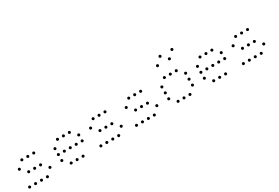

<svg xmlns="http://www.w3.org/2000/svg" viewBox="68 -1800 4064 2800"><g transform="rotate(-30 2100.0 -400.5)"><path d="M149 -473Q141 -473 134.5 -466Q128 -459 128 -451V-449Q128 -441 134.5 -434.5Q141 -428 149 -428H151Q159 -428 166 -434.5Q173 -441 173 -449V-451Q173 -459 166 -466Q159 -473 151 -473ZM249 -473Q241 -473 234.5 -466Q228 -459 228 -451V-449Q228 -441 234.5 -434.5Q241 -428 249 -428H251Q259 -428 266 -434.5Q273 -441 273 -449V-451Q273 -459 266 -466Q259 -473 251 -473ZM349 -473Q341 -473 334.5 -466Q328 -459 328 -451V-449Q328 -441 334.5 -434.5Q341 -428 349 -428H351Q359 -428 366 -434.5Q373 -441 373 -449V-451Q373 -459 366 -466Q359 -473 351 -473ZM49 -373Q41 -373 34.5 -366Q28 -359 28 -351V-349Q28 -341 34.5 -334.5Q41 -328 49 -328H51Q59 -328 66 -334.5Q73 -341 73 -349V-351Q73 -359 66 -366Q59 -373 51 -373ZM149 -273Q141 -273 134.5 -266Q128 -259 128 -251V-249Q128 -241 134.5 -234.5Q141 -228 149 -228H151Q159 -228 166 -234.5Q173 -241 173 -249V-251Q173 -259 166 -266Q159 -273 151 -273ZM249 -273Q241 -273 234.5 -266Q228 -259 228 -251V-249Q228 -241 234.5 -234.5Q241 -228 249 -228H251Q259 -228 266 -234.5Q273 -241 273 -249V-251Q273 -259 266 -266Q259 -273 251 -273ZM349 -273Q341 -273 334.5 -266Q328 -259 328 -251V-249Q328 -241 334.5 -234.5Q341 -228 349 -228H351Q359 -228 366 -234.5Q373 -241 373 -249V-251Q373 -259 366 -266Q359 -273 351 -273ZM449 -173Q441 -173 434.5 -166Q428 -159 428 -151V-149Q428 -141 434.5 -134.5Q441 -128 449 -128H451Q459 -128 466 -134.5Q473 -141 473 -149V-151Q473 -159 466 -166Q459 -173 451 -173ZM49 -73Q41 -73 34.5 -66Q28 -59 28 -51V-49Q28 -41 34.5 -34.5Q41 -28 49 -28H51Q59 -28 66 -34.5Q73 -41 73 -49V-51Q73 -59 66 -66Q59 -73 51 -73ZM149 -73Q141 -73 134.5 -66Q128 -59 128 -51V-49Q128 -41 134.5 -34.5Q141 -28 149 -28H151Q159 -28 166 -34.5Q173 -41 173 -49V-51Q173 -59 166 -66Q159 -73 151 -73ZM249 -73Q241 -73 234.5 -66Q228 -59 228 -51V-49Q228 -41 234.5 -34.5Q241 -28 249 -28H251Q259 -28 266 -34.5Q273 -41 273 -49V-51Q273 -59 266 -66Q259 -73 251 -73ZM349 -73Q341 -73 334.5 -66Q328 -59 328 -51V-49Q328 -41 334.5 -34.5Q341 -28 349 -28H351Q359 -28 366 -34.5Q373 -41 373 -49V-51Q373 -59 366 -66Q359 -73 351 -73Z M749 -473Q741 -473 734.5 -466Q728 -459 728 -451V-449Q728 -441 734.5 -434.5Q741 -428 749 -428H751Q759 -428 766 -434.5Q773 -441 773 -449V-451Q773 -459 766 -466Q759 -473 751 -473ZM849 -473Q841 -473 834.5 -466Q828 -459 828 -451V-449Q828 -441 834.5 -434.5Q841 -428 849 -428H851Q859 -428 866 -434.5Q873 -441 873 -449V-451Q873 -459 866 -466Q859 -473 851 -473ZM949 -473Q941 -473 934.5 -466Q928 -459 928 -451V-449Q928 -441 934.5 -434.5Q941 -428 949 -428H951Q959 -428 966 -434.5Q973 -441 973 -449V-451Q973 -459 966 -466Q959 -473 951 -473ZM649 -373Q641 -373 634.5 -366Q628 -359 628 -351V-349Q628 -341 634.5 -334.5Q641 -328 649 -328H651Q659 -328 666 -334.5Q673 -341 673 -349V-351Q673 -359 666 -366Q659 -373 651 -373ZM1049 -373Q1041 -373 1034.5 -366Q1028 -359 1028 -351V-349Q1028 -341 1034.5 -334.5Q1041 -328 1049 -328H1051Q1059 -328 1066 -334.5Q1073 -341 1073 -349V-351Q1073 -359 1066 -366Q1059 -373 1051 -373ZM649 -273Q641 -273 634.5 -266Q628 -259 628 -251V-249Q628 -241 634.5 -234.5Q641 -228 649 -228H651Q659 -228 666 -234.5Q673 -241 673 -249V-251Q673 -259 666 -266Q659 -273 651 -273ZM749 -273Q741 -273 734.5 -266Q728 -259 728 -251V-249Q728 -241 734.5 -234.5Q741 -228 749 -228H751Q759 -228 766 -234.5Q773 -241 773 -249V-251Q773 -259 766 -266Q759 -273 751 -273ZM849 -273Q841 -273 834.5 -266Q828 -259 828 -251V-249Q828 -241 834.5 -234.5Q841 -228 849 -228H851Q859 -228 866 -234.5Q873 -241 873 -249V-251Q873 -259 866 -266Q859 -273 851 -273ZM949 -273Q941 -273 934.5 -266Q928 -259 928 -251V-249Q928 -241 934.5 -234.5Q941 -228 949 -228H951Q959 -228 966 -234.5Q973 -241 973 -249V-251Q973 -259 966 -266Q959 -273 951 -273ZM1049 -273Q1041 -273 1034.5 -266Q1028 -259 1028 -251V-249Q1028 -241 1034.5 -234.5Q1041 -228 1049 -228H1051Q1059 -228 1066 -234.5Q1073 -241 1073 -249V-251Q1073 -259 1066 -266Q1059 -273 1051 -273ZM649 -173Q641 -173 634.5 -166Q628 -159 628 -151V-149Q628 -141 634.5 -134.5Q641 -128 649 -128H651Q659 -128 666 -134.5Q673 -141 673 -149V-151Q673 -159 666 -166Q659 -173 651 -173ZM749 -73Q741 -73 734.5 -66Q728 -59 728 -51V-49Q728 -41 734.5 -34.5Q741 -28 749 -28H751Q759 -28 766 -34.5Q773 -41 773 -49V-51Q773 -59 766 -66Q759 -73 751 -73ZM849 -73Q841 -73 834.5 -66Q828 -59 828 -51V-49Q828 -41 834.5 -34.5Q841 -28 849 -28H851Q859 -28 866 -34.5Q873 -41 873 -49V-51Q873 -59 866 -66Q859 -73 851 -73ZM949 -73Q941 -73 934.5 -66Q928 -59 928 -51V-49Q928 -41 934.5 -34.5Q941 -28 949 -28H951Q959 -28 966 -34.5Q973 -41 973 -49V-51Q973 -59 966 -66Q959 -73 951 -73Z M1349 -473Q1341 -473 1334.5 -466Q1328 -459 1328 -451V-449Q1328 -441 1334.5 -434.5Q1341 -428 1349 -428H1351Q1359 -428 1366 -434.5Q1373 -441 1373 -449V-451Q1373 -459 1366 -466Q1359 -473 1351 -473ZM1449 -473Q1441 -473 1434.5 -466Q1428 -459 1428 -451V-449Q1428 -441 1434.5 -434.5Q1441 -428 1449 -428H1451Q1459 -428 1466 -434.5Q1473 -441 1473 -449V-451Q1473 -459 1466 -466Q1459 -473 1451 -473ZM1549 -473Q1541 -473 1534.5 -466Q1528 -459 1528 -451V-449Q1528 -441 1534.5 -434.5Q1541 -428 1549 -428H1551Q1559 -428 1566 -434.5Q1573 -441 1573 -449V-451Q1573 -459 1566 -466Q1559 -473 1551 -473ZM1249 -373Q1241 -373 1234.5 -366Q1228 -359 1228 -351V-349Q1228 -341 1234.5 -334.5Q1241 -328 1249 -328H1251Q1259 -328 1266 -334.5Q1273 -341 1273 -349V-351Q1273 -359 1266 -366Q1259 -373 1251 -373ZM1349 -273Q1341 -273 1334.5 -266Q1328 -259 1328 -251V-249Q1328 -241 1334.5 -234.5Q1341 -228 1349 -228H1351Q1359 -228 1366 -234.5Q1373 -241 1373 -249V-251Q1373 -259 1366 -266Q1359 -273 1351 -273ZM1449 -273Q1441 -273 1434.5 -266Q1428 -259 1428 -251V-249Q1428 -241 1434.5 -234.5Q1441 -228 1449 -228H1451Q1459 -228 1466 -234.5Q1473 -241 1473 -249V-251Q1473 -259 1466 -266Q1459 -273 1451 -273ZM1549 -273Q1541 -273 1534.5 -266Q1528 -259 1528 -251V-249Q1528 -241 1534.5 -234.5Q1541 -228 1549 -228H1551Q1559 -228 1566 -234.5Q1573 -241 1573 -249V-251Q1573 -259 1566 -266Q1559 -273 1551 -273ZM1649 -173Q1641 -173 1634.5 -166Q1628 -159 1628 -151V-149Q1628 -141 1634.5 -134.5Q1641 -128 1649 -128H1651Q1659 -128 1666 -134.5Q1673 -141 1673 -149V-151Q1673 -159 1666 -166Q1659 -173 1651 -173ZM1249 -73Q1241 -73 1234.5 -66Q1228 -59 1228 -51V-49Q1228 -41 1234.5 -34.5Q1241 -28 1249 -28H1251Q1259 -28 1266 -34.5Q1273 -41 1273 -49V-51Q1273 -59 1266 -66Q1259 -73 1251 -73ZM1349 -73Q1341 -73 1334.5 -66Q1328 -59 1328 -51V-49Q1328 -41 1334.5 -34.5Q1341 -28 1349 -28H1351Q1359 -28 1366 -34.5Q1373 -41 1373 -49V-51Q1373 -59 1366 -66Q1359 -73 1351 -73ZM1449 -73Q1441 -73 1434.5 -66Q1428 -59 1428 -51V-49Q1428 -41 1434.5 -34.5Q1441 -28 1449 -28H1451Q1459 -28 1466 -34.5Q1473 -41 1473 -49V-51Q1473 -59 1466 -66Q1459 -73 1451 -73ZM1549 -73Q1541 -73 1534.5 -66Q1528 -59 1528 -51V-49Q1528 -41 1534.5 -34.5Q1541 -28 1549 -28H1551Q1559 -28 1566 -34.5Q1573 -41 1573 -49V-51Q1573 -59 1566 -66Q1559 -73 1551 -73Z M1949 -473Q1941 -473 1934.5 -466Q1928 -459 1928 -451V-449Q1928 -441 1934.5 -434.5Q1941 -428 1949 -428H1951Q1959 -428 1966 -434.5Q1973 -441 1973 -449V-451Q1973 -459 1966 -466Q1959 -473 1951 -473ZM2049 -473Q2041 -473 2034.5 -466Q2028 -459 2028 -451V-449Q2028 -441 2034.5 -434.5Q2041 -428 2049 -428H2051Q2059 -428 2066 -434.5Q2073 -441 2073 -449V-451Q2073 -459 2066 -466Q2059 -473 2051 -473ZM2149 -473Q2141 -473 2134.5 -466Q2128 -459 2128 -451V-449Q2128 -441 2134.5 -434.5Q2141 -428 2149 -428H2151Q2159 -428 2166 -434.5Q2173 -441 2173 -449V-451Q2173 -459 2166 -466Q2159 -473 2151 -473ZM1849 -373Q1841 -373 1834.5 -366Q1828 -359 1828 -351V-349Q1828 -341 1834.5 -334.5Q1841 -328 1849 -328H1851Q1859 -328 1866 -334.5Q1873 -341 1873 -349V-351Q1873 -359 1866 -366Q1859 -373 1851 -373ZM1949 -273Q1941 -273 1934.5 -266Q1928 -259 1928 -251V-249Q1928 -241 1934.5 -234.5Q1941 -228 1949 -228H1951Q1959 -228 1966 -234.5Q1973 -241 1973 -249V-251Q1973 -259 1966 -266Q1959 -273 1951 -273ZM2049 -273Q2041 -273 2034.5 -266Q2028 -259 2028 -251V-249Q2028 -241 2034.5 -234.5Q2041 -228 2049 -228H2051Q2059 -228 2066 -234.5Q2073 -241 2073 -249V-251Q2073 -259 2066 -266Q2059 -273 2051 -273ZM2149 -273Q2141 -273 2134.5 -266Q2128 -259 2128 -251V-249Q2128 -241 2134.5 -234.5Q2141 -228 2149 -228H2151Q2159 -228 2166 -234.5Q2173 -241 2173 -249V-251Q2173 -259 2166 -266Q2159 -273 2151 -273ZM2249 -173Q2241 -173 2234.5 -166Q2228 -159 2228 -151V-149Q2228 -141 2234.5 -134.5Q2241 -128 2249 -128H2251Q2259 -128 2266 -134.5Q2273 -141 2273 -149V-151Q2273 -159 2266 -166Q2259 -173 2251 -173ZM1849 -73Q1841 -73 1834.5 -66Q1828 -59 1828 -51V-49Q1828 -41 1834.5 -34.5Q1841 -28 1849 -28H1851Q1859 -28 1866 -34.5Q1873 -41 1873 -49V-51Q1873 -59 1866 -66Q1859 -73 1851 -73ZM1949 -73Q1941 -73 1934.5 -66Q1928 -59 1928 -51V-49Q1928 -41 1934.5 -34.5Q1941 -28 1949 -28H1951Q1959 -28 1966 -34.5Q1973 -41 1973 -49V-51Q1973 -59 1966 -66Q1959 -73 1951 -73ZM2049 -73Q2041 -73 2034.5 -66Q2028 -59 2028 -51V-49Q2028 -41 2034.5 -34.5Q2041 -28 2049 -28H2051Q2059 -28 2066 -34.5Q2073 -41 2073 -49V-51Q2073 -59 2066 -66Q2059 -73 2051 -73ZM2149 -73Q2141 -73 2134.5 -66Q2128 -59 2128 -51V-49Q2128 -41 2134.5 -34.5Q2141 -28 2149 -28H2151Q2159 -28 2166 -34.5Q2173 -41 2173 -49V-51Q2173 -59 2166 -66Q2159 -73 2151 -73Z M2649 -773Q2641 -773 2634.5 -766Q2628 -759 2628 -751V-749Q2628 -741 2634.5 -734.5Q2641 -728 2649 -728H2651Q2659 -728 2666 -734.5Q2673 -741 2673 -749V-751Q2673 -759 2666 -766Q2659 -773 2651 -773ZM2849 -773Q2841 -773 2834.5 -766Q2828 -759 2828 -751V-749Q2828 -741 2834.5 -734.5Q2841 -728 2849 -728H2851Q2859 -728 2866 -734.5Q2873 -741 2873 -749V-751Q2873 -759 2866 -766Q2859 -773 2851 -773ZM2549 -673Q2541 -673 2534.5 -666Q2528 -659 2528 -651V-649Q2528 -641 2534.5 -634.5Q2541 -628 2549 -628H2551Q2559 -628 2566 -634.5Q2573 -641 2573 -649V-651Q2573 -659 2566 -666Q2559 -673 2551 -673ZM2749 -673Q2741 -673 2734.5 -666Q2728 -659 2728 -651V-649Q2728 -641 2734.5 -634.5Q2741 -628 2749 -628H2751Q2759 -628 2766 -634.5Q2773 -641 2773 -649V-651Q2773 -659 2766 -666Q2759 -673 2751 -673ZM2549 -473Q2541 -473 2534.5 -466Q2528 -459 2528 -451V-449Q2528 -441 2534.5 -434.5Q2541 -428 2549 -428H2551Q2559 -428 2566 -434.5Q2573 -441 2573 -449V-451Q2573 -459 2566 -466Q2559 -473 2551 -473ZM2649 -473Q2641 -473 2634.5 -466Q2628 -459 2628 -451V-449Q2628 -441 2634.5 -434.5Q2641 -428 2649 -428H2651Q2659 -428 2666 -434.5Q2673 -441 2673 -449V-451Q2673 -459 2666 -466Q2659 -473 2651 -473ZM2749 -473Q2741 -473 2734.5 -466Q2728 -459 2728 -451V-449Q2728 -441 2734.5 -434.5Q2741 -428 2749 -428H2751Q2759 -428 2766 -434.5Q2773 -441 2773 -449V-451Q2773 -459 2766 -466Q2759 -473 2751 -473ZM2449 -373Q2441 -373 2434.5 -366Q2428 -359 2428 -351V-349Q2428 -341 2434.5 -334.5Q2441 -328 2449 -328H2451Q2459 -328 2466 -334.5Q2473 -341 2473 -349V-351Q2473 -359 2466 -366Q2459 -373 2451 -373ZM2849 -373Q2841 -373 2834.5 -366Q2828 -359 2828 -351V-349Q2828 -341 2834.5 -334.5Q2841 -328 2849 -328H2851Q2859 -328 2866 -334.5Q2873 -341 2873 -349V-351Q2873 -359 2866 -366Q2859 -373 2851 -373ZM2449 -273Q2441 -273 2434.5 -266Q2428 -259 2428 -251V-249Q2428 -241 2434.5 -234.5Q2441 -228 2449 -228H2451Q2459 -228 2466 -234.5Q2473 -241 2473 -249V-251Q2473 -259 2466 -266Q2459 -273 2451 -273ZM2849 -273Q2841 -273 2834.5 -266Q2828 -259 2828 -251V-249Q2828 -241 2834.5 -234.5Q2841 -228 2849 -228H2851Q2859 -228 2866 -234.5Q2873 -241 2873 -249V-251Q2873 -259 2866 -266Q2859 -273 2851 -273ZM2449 -173Q2441 -173 2434.5 -166Q2428 -159 2428 -151V-149Q2428 -141 2434.5 -134.5Q2441 -128 2449 -128H2451Q2459 -128 2466 -134.5Q2473 -141 2473 -149V-151Q2473 -159 2466 -166Q2459 -173 2451 -173ZM2849 -173Q2841 -173 2834.5 -166Q2828 -159 2828 -151V-149Q2828 -141 2834.5 -134.5Q2841 -128 2849 -128H2851Q2859 -128 2866 -134.5Q2873 -141 2873 -149V-151Q2873 -159 2866 -166Q2859 -173 2851 -173ZM2549 -73Q2541 -73 2534.5 -66Q2528 -59 2528 -51V-49Q2528 -41 2534.5 -34.5Q2541 -28 2549 -28H2551Q2559 -28 2566 -34.5Q2573 -41 2573 -49V-51Q2573 -59 2566 -66Q2559 -73 2551 -73ZM2649 -73Q2641 -73 2634.5 -66Q2628 -59 2628 -51V-49Q2628 -41 2634.5 -34.5Q2641 -28 2649 -28H2651Q2659 -28 2666 -34.5Q2673 -41 2673 -49V-51Q2673 -59 2666 -66Q2659 -73 2651 -73ZM2749 -73Q2741 -73 2734.5 -66Q2728 -59 2728 -51V-49Q2728 -41 2734.5 -34.5Q2741 -28 2749 -28H2751Q2759 -28 2766 -34.5Q2773 -41 2773 -49V-51Q2773 -59 2766 -66Q2759 -73 2751 -73Z M3149 -473Q3141 -473 3134.5 -466Q3128 -459 3128 -451V-449Q3128 -441 3134.5 -434.5Q3141 -428 3149 -428H3151Q3159 -428 3166 -434.5Q3173 -441 3173 -449V-451Q3173 -459 3166 -466Q3159 -473 3151 -473ZM3249 -473Q3241 -473 3234.5 -466Q3228 -459 3228 -451V-449Q3228 -441 3234.5 -434.5Q3241 -428 3249 -428H3251Q3259 -428 3266 -434.5Q3273 -441 3273 -449V-451Q3273 -459 3266 -466Q3259 -473 3251 -473ZM3349 -473Q3341 -473 3334.5 -466Q3328 -459 3328 -451V-449Q3328 -441 3334.5 -434.5Q3341 -428 3349 -428H3351Q3359 -428 3366 -434.5Q3373 -441 3373 -449V-451Q3373 -459 3366 -466Q3359 -473 3351 -473ZM3049 -373Q3041 -373 3034.5 -366Q3028 -359 3028 -351V-349Q3028 -341 3034.5 -334.5Q3041 -328 3049 -328H3051Q3059 -328 3066 -334.5Q3073 -341 3073 -349V-351Q3073 -359 3066 -366Q3059 -373 3051 -373ZM3449 -373Q3441 -373 3434.5 -366Q3428 -359 3428 -351V-349Q3428 -341 3434.5 -334.5Q3441 -328 3449 -328H3451Q3459 -328 3466 -334.5Q3473 -341 3473 -349V-351Q3473 -359 3466 -366Q3459 -373 3451 -373ZM3049 -273Q3041 -273 3034.5 -266Q3028 -259 3028 -251V-249Q3028 -241 3034.5 -234.5Q3041 -228 3049 -228H3051Q3059 -228 3066 -234.5Q3073 -241 3073 -249V-251Q3073 -259 3066 -266Q3059 -273 3051 -273ZM3149 -273Q3141 -273 3134.5 -266Q3128 -259 3128 -251V-249Q3128 -241 3134.5 -234.5Q3141 -228 3149 -228H3151Q3159 -228 3166 -234.5Q3173 -241 3173 -249V-251Q3173 -259 3166 -266Q3159 -273 3151 -273ZM3249 -273Q3241 -273 3234.5 -266Q3228 -259 3228 -251V-249Q3228 -241 3234.5 -234.5Q3241 -228 3249 -228H3251Q3259 -228 3266 -234.5Q3273 -241 3273 -249V-251Q3273 -259 3266 -266Q3259 -273 3251 -273ZM3349 -273Q3341 -273 3334.5 -266Q3328 -259 3328 -251V-249Q3328 -241 3334.5 -234.5Q3341 -228 3349 -228H3351Q3359 -228 3366 -234.5Q3373 -241 3373 -249V-251Q3373 -259 3366 -266Q3359 -273 3351 -273ZM3449 -273Q3441 -273 3434.5 -266Q3428 -259 3428 -251V-249Q3428 -241 3434.5 -234.5Q3441 -228 3449 -228H3451Q3459 -228 3466 -234.5Q3473 -241 3473 -249V-251Q3473 -259 3466 -266Q3459 -273 3451 -273ZM3049 -173Q3041 -173 3034.5 -166Q3028 -159 3028 -151V-149Q3028 -141 3034.5 -134.5Q3041 -128 3049 -128H3051Q3059 -128 3066 -134.5Q3073 -141 3073 -149V-151Q3073 -159 3066 -166Q3059 -173 3051 -173ZM3149 -73Q3141 -73 3134.5 -66Q3128 -59 3128 -51V-49Q3128 -41 3134.5 -34.5Q3141 -28 3149 -28H3151Q3159 -28 3166 -34.5Q3173 -41 3173 -49V-51Q3173 -59 3166 -66Q3159 -73 3151 -73ZM3249 -73Q3241 -73 3234.5 -66Q3228 -59 3228 -51V-49Q3228 -41 3234.5 -34.5Q3241 -28 3249 -28H3251Q3259 -28 3266 -34.5Q3273 -41 3273 -49V-51Q3273 -59 3266 -66Q3259 -73 3251 -73ZM3349 -73Q3341 -73 3334.5 -66Q3328 -59 3328 -51V-49Q3328 -41 3334.5 -34.5Q3341 -28 3349 -28H3351Q3359 -28 3366 -34.5Q3373 -41 3373 -49V-51Q3373 -59 3366 -66Q3359 -73 3351 -73Z M3749 -473Q3741 -473 3734.5 -466Q3728 -459 3728 -451V-449Q3728 -441 3734.5 -434.5Q3741 -428 3749 -428H3751Q3759 -428 3766 -434.5Q3773 -441 3773 -449V-451Q3773 -459 3766 -466Q3759 -473 3751 -473ZM3849 -473Q3841 -473 3834.5 -466Q3828 -459 3828 -451V-449Q3828 -441 3834.5 -434.5Q3841 -428 3849 -428H3851Q3859 -428 3866 -434.5Q3873 -441 3873 -449V-451Q3873 -459 3866 -466Q3859 -473 3851 -473ZM3949 -473Q3941 -473 3934.5 -466Q3928 -459 3928 -451V-449Q3928 -441 3934.5 -434.5Q3941 -428 3949 -428H3951Q3959 -428 3966 -434.5Q3973 -441 3973 -449V-451Q3973 -459 3966 -466Q3959 -473 3951 -473ZM3649 -373Q3641 -373 3634.5 -366Q3628 -359 3628 -351V-349Q3628 -341 3634.5 -334.5Q3641 -328 3649 -328H3651Q3659 -328 3666 -334.5Q3673 -341 3673 -349V-351Q3673 -359 3666 -366Q3659 -373 3651 -373ZM3749 -273Q3741 -273 3734.5 -266Q3728 -259 3728 -251V-249Q3728 -241 3734.5 -234.5Q3741 -228 3749 -228H3751Q3759 -228 3766 -234.5Q3773 -241 3773 -249V-251Q3773 -259 3766 -266Q3759 -273 3751 -273ZM3849 -273Q3841 -273 3834.5 -266Q3828 -259 3828 -251V-249Q3828 -241 3834.5 -234.5Q3841 -228 3849 -228H3851Q3859 -228 3866 -234.5Q3873 -241 3873 -249V-251Q3873 -259 3866 -266Q3859 -273 3851 -273ZM3949 -273Q3941 -273 3934.5 -266Q3928 -259 3928 -251V-249Q3928 -241 3934.5 -234.5Q3941 -228 3949 -228H3951Q3959 -228 3966 -234.5Q3973 -241 3973 -249V-251Q3973 -259 3966 -266Q3959 -273 3951 -273ZM4049 -173Q4041 -173 4034.5 -166Q4028 -159 4028 -151V-149Q4028 -141 4034.5 -134.5Q4041 -128 4049 -128H4051Q4059 -128 4066 -134.5Q4073 -141 4073 -149V-151Q4073 -159 4066 -166Q4059 -173 4051 -173ZM3649 -73Q3641 -73 3634.5 -66Q3628 -59 3628 -51V-49Q3628 -41 3634.5 -34.5Q3641 -28 3649 -28H3651Q3659 -28 3666 -34.5Q3673 -41 3673 -49V-51Q3673 -59 3666 -66Q3659 -73 3651 -73ZM3749 -73Q3741 -73 3734.5 -66Q3728 -59 3728 -51V-49Q3728 -41 3734.5 -34.5Q3741 -28 3749 -28H3751Q3759 -28 3766 -34.5Q3773 -41 3773 -49V-51Q3773 -59 3766 -66Q3759 -73 3751 -73ZM3849 -73Q3841 -73 3834.5 -66Q3828 -59 3828 -51V-49Q3828 -41 3834.5 -34.5Q3841 -28 3849 -28H3851Q3859 -28 3866 -34.5Q3873 -41 3873 -49V-51Q3873 -59 3866 -66Q3859 -73 3851 -73ZM3949 -73Q3941 -73 3934.5 -66Q3928 -59 3928 -51V-49Q3928 -41 3934.5 -34.5Q3941 -28 3949 -28H3951Q3959 -28 3966 -34.5Q3973 -41 3973 -49V-51Q3973 -59 3966 -66Q3959 -73 3951 -73Z"/></g></svg>

Font: Doto Rounded Light
Style: Regular
Weight: 300
Monospace: yes
Version: Version 1.000